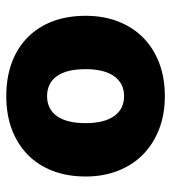

<svg xmlns="http://www.w3.org/2000/svg" viewBox="14 -556 557 626"><g transform="rotate(90 293.0 -242.5)"><path d="M293 16Q233 16 185 -1.5Q137 -19 102.5 -52.5Q68 -86 49.5 -134Q31 -182 31 -243Q31 -302 50 -350Q69 -398 103.5 -431.5Q138 -465 186 -483Q234 -501 293 -501Q352 -501 400 -482.5Q448 -464 482.5 -430.5Q517 -397 536 -349Q555 -301 555 -243Q555 -183 536.5 -135Q518 -87 483.5 -53.5Q449 -20 401 -2Q353 16 293 16ZM205 -243Q205 -180 228 -148.5Q251 -117 293 -117Q335 -117 358 -149Q381 -181 381 -243Q381 -303 358 -335.5Q335 -368 293 -368Q251 -368 228 -335.5Q205 -303 205 -243Z"/></g></svg>

Font: Baloo 2 Latin ExtraBold
Style: Regular
Weight: 400
Designer: Sarang Kulkarni and Ek Type
Foundry: Ek Type
Version: Version 1.001